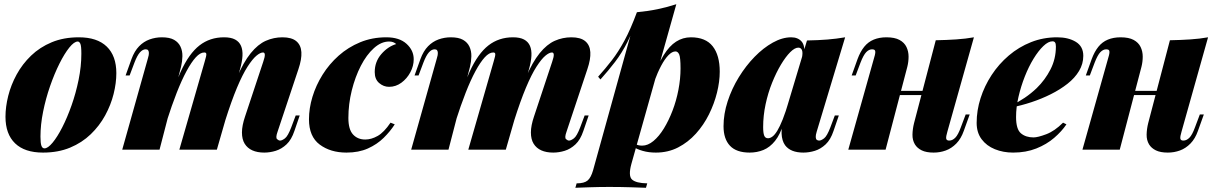

<svg xmlns="http://www.w3.org/2000/svg" viewBox="-20 -710 5768 911"><path d="M349 -513Q332 -513 309 -484.5Q286 -456 262 -408Q238 -360 217.5 -301Q197 -242 184.5 -180Q172 -118 172 -62Q172 -31 176.5 -18.5Q181 -6 191 -6Q207 -6 229.5 -33Q252 -60 275.5 -106Q299 -152 319.5 -210Q340 -268 353 -331.5Q366 -395 366 -455Q366 -493 361 -503Q356 -513 349 -513ZM6 -156Q6 -203 19 -255Q32 -307 59 -356.5Q86 -406 127.5 -446Q169 -486 225.5 -509.5Q282 -533 354 -533Q441 -533 486.5 -489Q532 -445 532 -363Q532 -316 519 -264Q506 -212 479 -162.5Q452 -113 410.5 -73Q369 -33 312.5 -9.5Q256 14 184 14Q97 14 51.5 -30Q6 -74 6 -156Z M737 0H560L682 -434Q687 -450 686.5 -459Q686 -468 682.5 -472Q679 -476 671 -476Q657 -476 644 -461.5Q631 -447 618 -413L595 -352H576L604 -430Q618 -468 640 -490.5Q662 -513 690 -523Q718 -533 748 -533Q785 -533 806 -521Q827 -509 836.5 -488.5Q846 -468 845.5 -443Q845 -418 839 -393ZM951 -417Q955 -431 957.5 -441Q960 -451 958.5 -456Q957 -461 949 -461Q930 -461 909 -438Q888 -415 865 -372.5Q842 -330 818.5 -270Q795 -210 771 -135L758 -143Q798 -284 837.5 -370Q877 -456 926.5 -494.5Q976 -533 1043 -533Q1076 -533 1095.5 -522.5Q1115 -512 1123.5 -492.5Q1132 -473 1130.5 -445Q1129 -417 1119 -382L1009 0H831ZM1229 -417Q1237 -440 1236.5 -450.5Q1236 -461 1228 -461Q1215 -461 1196.5 -445.5Q1178 -430 1154.5 -393.5Q1131 -357 1104.5 -294Q1078 -231 1048 -136L1037 -141Q1070 -262 1102.5 -338.5Q1135 -415 1169.5 -457.5Q1204 -500 1241.5 -516.5Q1279 -533 1320 -533Q1364 -533 1386 -514.5Q1408 -496 1410 -462.5Q1412 -429 1396 -382L1297 -85Q1287 -57 1294.5 -50Q1302 -43 1309 -43Q1318 -43 1332 -53.5Q1346 -64 1362 -106L1383 -162H1402L1377 -89Q1363 -47 1339.5 -25Q1316 -3 1288.5 5.5Q1261 14 1234 14Q1201 14 1177.5 3.5Q1154 -7 1141 -28Q1128 -49 1128 -81.5Q1128 -114 1143 -158Z M1826 -513Q1789 -513 1754 -481.5Q1719 -450 1692 -397.5Q1665 -345 1649 -280.5Q1633 -216 1633 -150Q1633 -96 1655 -72Q1677 -48 1713 -48Q1742 -48 1772 -65Q1802 -82 1833 -128L1853 -120Q1832 -87 1800.5 -56Q1769 -25 1725.5 -5.5Q1682 14 1624 14Q1548 14 1497 -24Q1446 -62 1446 -144Q1446 -196 1462.5 -250.5Q1479 -305 1510.5 -355.5Q1542 -406 1587 -446Q1632 -486 1689 -509.5Q1746 -533 1813 -533Q1875 -533 1909 -502Q1943 -471 1943 -429Q1943 -397 1927 -367Q1911 -337 1884.5 -317.5Q1858 -298 1826 -298Q1800 -298 1779 -316Q1758 -334 1758 -368Q1758 -417 1789 -453Q1820 -489 1860 -501Q1853 -507 1845 -510Q1837 -513 1826 -513Z M2108 0H1931L2053 -434Q2058 -450 2057.5 -459Q2057 -468 2053.5 -472Q2050 -476 2042 -476Q2028 -476 2015 -461.5Q2002 -447 1989 -413L1966 -352H1947L1975 -430Q1989 -468 2011 -490.5Q2033 -513 2061 -523Q2089 -533 2119 -533Q2156 -533 2177 -521Q2198 -509 2207.5 -488.5Q2217 -468 2216.5 -443Q2216 -418 2210 -393ZM2322 -417Q2326 -431 2328.5 -441Q2331 -451 2329.5 -456Q2328 -461 2320 -461Q2301 -461 2280 -438Q2259 -415 2236 -372.5Q2213 -330 2189.5 -270Q2166 -210 2142 -135L2129 -143Q2169 -284 2208.5 -370Q2248 -456 2297.5 -494.5Q2347 -533 2414 -533Q2447 -533 2466.5 -522.5Q2486 -512 2494.5 -492.5Q2503 -473 2501.5 -445Q2500 -417 2490 -382L2380 0H2202ZM2600 -417Q2608 -440 2607.5 -450.5Q2607 -461 2599 -461Q2586 -461 2567.5 -445.5Q2549 -430 2525.5 -393.5Q2502 -357 2475.5 -294Q2449 -231 2419 -136L2408 -141Q2441 -262 2473.5 -338.5Q2506 -415 2540.5 -457.5Q2575 -500 2612.5 -516.5Q2650 -533 2691 -533Q2735 -533 2757 -514.5Q2779 -496 2781 -462.5Q2783 -429 2767 -382L2668 -85Q2658 -57 2665.5 -50Q2673 -43 2680 -43Q2689 -43 2703 -53.5Q2717 -64 2733 -106L2754 -162H2773L2748 -89Q2734 -47 2710.5 -25Q2687 -3 2659.5 5.5Q2632 14 2605 14Q2572 14 2548.5 3.5Q2525 -7 2512 -28Q2499 -49 2499 -81.5Q2499 -114 2514 -158Z M3185 -466Q3169 -466 3151.5 -448Q3134 -430 3117 -398Q3100 -366 3085 -325Q3070 -284 3059 -238L3078 -336Q3102 -405 3129 -448.5Q3156 -492 3188 -512.5Q3220 -533 3258 -533Q3328 -533 3361.5 -490.5Q3395 -448 3395 -370Q3395 -323 3382 -270.5Q3369 -218 3344 -167.5Q3319 -117 3282 -76Q3245 -35 3197.5 -10.5Q3150 14 3092 14Q3058 14 3030 6Q3002 -2 2986 -13L2993 -26Q3001 -23 3009 -21Q3017 -19 3027 -19Q3054 -19 3080.5 -41Q3107 -63 3130 -100.5Q3153 -138 3171 -185Q3189 -232 3199 -284Q3209 -336 3209 -385Q3209 -438 3202.5 -452Q3196 -466 3185 -466ZM3002 -652Q3055 -657 3100.5 -666.5Q3146 -676 3189 -690L2976 67Q2960 125 2979 142Q2998 159 3051 160L3045 181Q3019 180 2971.5 178.5Q2924 177 2871 177Q2825 177 2779 178.5Q2733 180 2710 181L2716 160Q2752 160 2768 146.5Q2784 133 2794 98ZM2818 -346Q2853 -385 2883.5 -424.5Q2914 -464 2943 -517.5Q2972 -571 3002 -652L3005 -636Q2985 -566 2958 -512.5Q2931 -459 2898.5 -416.5Q2866 -374 2829 -333Z M3624 -54Q3634 -54 3645 -62Q3656 -70 3668 -89.5Q3680 -109 3694 -144Q3708 -179 3724 -234L3698 -125Q3682 -72 3657.5 -41.5Q3633 -11 3602.5 1.5Q3572 14 3537 14Q3474 14 3443.5 -18.5Q3413 -51 3413 -111Q3413 -169 3432.5 -229Q3452 -289 3485.5 -343.5Q3519 -398 3560.5 -440.5Q3602 -483 3647 -508Q3692 -533 3734 -533Q3766 -533 3783.5 -513Q3801 -493 3796 -442L3785 -436Q3790 -461 3785 -472.5Q3780 -484 3768 -484Q3751 -484 3729.5 -462.5Q3708 -441 3685.5 -403.5Q3663 -366 3643.5 -317.5Q3624 -269 3612.5 -215Q3601 -161 3601 -107Q3601 -79 3606 -66.5Q3611 -54 3624 -54ZM3809 -518Q3864 -519 3906.5 -522.5Q3949 -526 3990 -533L3855 -85Q3850 -69 3850.5 -59.5Q3851 -50 3855.5 -46.5Q3860 -43 3867 -43Q3876 -43 3890 -53.5Q3904 -64 3920 -106L3941 -162H3960L3935 -89Q3921 -47 3897.5 -25Q3874 -3 3846.5 5.5Q3819 14 3792 14Q3731 14 3705 -21Q3690 -42 3688.5 -76Q3687 -110 3701 -158Z M4151 -279H4421V-259H4151ZM4182 0H4005L4127 -434Q4132 -450 4133 -459Q4134 -468 4130.5 -472Q4127 -476 4118 -476Q4103 -476 4090 -462.5Q4077 -449 4063 -413L4040 -352H4021L4049 -430Q4062 -465 4080.5 -488Q4099 -511 4125.5 -522Q4152 -533 4186 -533Q4225 -533 4248 -520.5Q4271 -508 4281 -487Q4291 -466 4291 -441.5Q4291 -417 4285 -393ZM4475 -85Q4468 -62 4469.5 -52.5Q4471 -43 4484 -43Q4499 -43 4512.5 -56.5Q4526 -70 4539 -106L4562 -167H4581L4553 -89Q4540 -52 4517.5 -29Q4495 -6 4467.5 4Q4440 14 4410 14Q4375 14 4353.5 3.5Q4332 -7 4321 -25Q4309 -45 4309.5 -71.5Q4310 -98 4317 -126L4420 -519Q4472 -520 4517 -523Q4562 -526 4601 -533Z M4779 -210Q4811 -225 4842 -246Q4873 -267 4899 -292Q4939 -331 4964.5 -381Q4990 -431 4990 -489Q4990 -503 4986 -508.5Q4982 -514 4974 -514Q4954 -514 4930.5 -491.5Q4907 -469 4884 -431.5Q4861 -394 4842.5 -347Q4824 -300 4812.5 -250.5Q4801 -201 4801 -155Q4801 -97 4824 -77.5Q4847 -58 4884 -58Q4904 -58 4944 -73Q4984 -88 5024 -128L5040 -120Q5018 -87 4982 -56Q4946 -25 4897 -5.5Q4848 14 4787 14Q4740 14 4700.5 -2Q4661 -18 4637.5 -49.5Q4614 -81 4614 -127Q4614 -186 4632.5 -244Q4651 -302 4685 -354Q4719 -406 4766.5 -446.5Q4814 -487 4872 -510Q4930 -533 4996 -533Q5049 -533 5084.5 -511.5Q5120 -490 5120 -445Q5120 -407 5100 -373.5Q5080 -340 5045 -312.5Q5010 -285 4966 -263Q4922 -241 4873.5 -225Q4825 -209 4778 -200Z M5262 -279H5532V-259H5262ZM5293 0H5116L5238 -434Q5243 -450 5244 -459Q5245 -468 5241.5 -472Q5238 -476 5229 -476Q5214 -476 5201 -462.5Q5188 -449 5174 -413L5151 -352H5132L5160 -430Q5173 -465 5191.5 -488Q5210 -511 5236.5 -522Q5263 -533 5297 -533Q5336 -533 5359 -520.5Q5382 -508 5392 -487Q5402 -466 5402 -441.5Q5402 -417 5396 -393ZM5586 -85Q5579 -62 5580.5 -52.5Q5582 -43 5595 -43Q5610 -43 5623.5 -56.5Q5637 -70 5650 -106L5673 -167H5692L5664 -89Q5651 -52 5628.5 -29Q5606 -6 5578.5 4Q5551 14 5521 14Q5486 14 5464.5 3.5Q5443 -7 5432 -25Q5420 -45 5420.5 -71.5Q5421 -98 5428 -126L5531 -519Q5583 -520 5628 -523Q5673 -526 5712 -533Z"/></svg>

Font: Playfair Display Black
Style: Italic
Weight: 900
Italic angle: -14°
Designer: Claus Eggers Sørensen
Foundry: Claus Eggers Sørensen
Version: Version 1.203